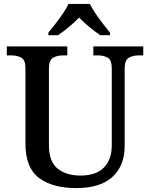

<svg xmlns="http://www.w3.org/2000/svg" viewBox="-20 -951 767 981"><path d="M370 10Q248 10 179 -42Q110 -94 110 -217V-603Q110 -645 88.5 -656.5Q67 -668 38 -668H15V-714H324V-668H302Q272 -668 251 -656Q230 -644 230 -599V-210Q230 -124 275 -89Q320 -54 391 -54Q471 -54 511 -95Q551 -136 551 -207V-603Q551 -645 530 -656.5Q509 -668 480 -668H457V-714H712V-668H689Q659 -668 638 -656Q617 -644 617 -599V-205Q617 -105 555 -47.5Q493 10 370 10ZM227 -784Q243 -803 263 -829Q283 -855 301.5 -882Q320 -909 330 -931H439Q450 -909 468 -882Q486 -855 506.5 -829Q527 -803 542 -784V-771H493Q476 -782 456 -797.5Q436 -813 417.5 -829.5Q399 -846 384 -861Q362 -838 332 -813Q302 -788 276 -771H227Z"/></svg>

Font: Noto Nastaliq Urdu Medium
Style: Regular
Weight: 500
Designer: Monotype Design Team (Patrick Giasson: type design, Kamal Mansour: OpenType code, Glenda Bellarosa). Updated by Simon Co
Foundry: Monotype Imaging Inc., Simon Cozens
Version: Version 3.007